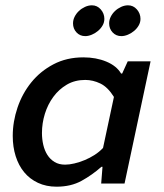

<svg xmlns="http://www.w3.org/2000/svg" viewBox="-20 -691 616 723"><path d="M255 -603Q255 -616 261 -628Q267 -640 277 -649.5Q287 -659 300 -665Q313 -671 326 -671Q346 -671 359.5 -655.5Q373 -640 373 -620Q373 -607 366.5 -595.5Q360 -584 349.5 -575Q339 -566 326 -560.5Q313 -555 301 -555Q281 -555 268 -569Q255 -583 255 -603ZM391 -603Q391 -616 397 -628Q403 -640 413 -649.5Q423 -659 436 -665Q449 -671 462 -671Q482 -671 495.5 -655.5Q509 -640 509 -620Q509 -607 502.5 -595.5Q496 -584 485.5 -575Q475 -566 462 -560.5Q449 -555 437 -555Q417 -555 404 -569Q391 -583 391 -603ZM547 -460 449 0H361L366 -63H362Q327 -32 287 -10Q247 12 193 12Q154 12 123 -2.5Q92 -17 71 -42.5Q50 -68 39 -103Q28 -138 28 -179Q28 -233 46 -286Q64 -339 98 -381Q132 -423 181.5 -449Q231 -475 294 -475Q342 -475 380.5 -459Q419 -443 436 -414H440L461 -460ZM225 -71Q241 -71 260 -75.5Q279 -80 298.5 -88Q318 -96 336 -107.5Q354 -119 368 -134L409 -326Q386 -363 358 -376.5Q330 -390 301 -390Q262 -390 232 -372.5Q202 -355 181 -326.5Q160 -298 149 -262.5Q138 -227 138 -190Q138 -167 143 -145.5Q148 -124 158.5 -107.5Q169 -91 185.5 -81Q202 -71 225 -71Z"/></svg>

Font: Quattrocento Sans
Style: Bold Italic
Weight: 700
Designer: Pablo Impallari
Foundry: Pablo Impallari, Igino Marini, Brenda Gallo
Version: Version 2.000